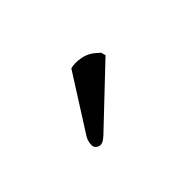

<svg xmlns="http://www.w3.org/2000/svg" viewBox="-36 -830 413 413"><g transform="rotate(-45 170.5 -623.5)"><path d="M175 -703 95 -577C89 -567 89 -560 89 -554C89 -548 96 -542 103 -542C110 -542 117 -547 132 -562L247 -671L244 -682C242 -683 240 -685 238 -687C230 -694 217 -705 189 -705C184 -705 178 -704 175 -703Z"/></g></svg>

Font: Linux Libertine O C
Style: Regular
Weight: 400
Designer: Philipp H. Poll
Foundry: Philipp H. Poll
Version: Version 4.0.3